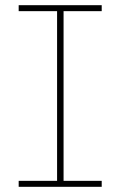

<svg xmlns="http://www.w3.org/2000/svg" viewBox="-20 -720 464 740"><path d="M52 0V-23H200V-677H52V-700H372V-677H225V-23H372V0Z"/></svg>

Font: MuseoModerno Thin Thin
Style: Regular
Weight: 250
Version: Version 1.003